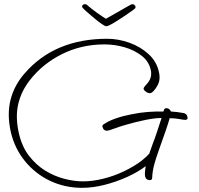

<svg xmlns="http://www.w3.org/2000/svg" viewBox="-20 -858 956 921"><path d="M615 -838Q620 -838 624.5 -834.5Q629 -831 630 -826Q631 -821 628 -818Q627 -816 614.5 -807Q602 -798 583.5 -785.5Q565 -773 545.5 -760.5Q526 -748 511 -740Q496 -732 490 -732Q484 -732 468 -743Q452 -754 433.5 -769.5Q415 -785 399 -799Q383 -813 377 -820Q375 -822 374 -826Q373 -831 377.5 -834.5Q382 -838 387 -838Q395 -838 400 -832Q421 -814 445.5 -796.5Q470 -779 488 -768Q501 -775 520 -786Q539 -797 558.5 -808Q578 -819 592.5 -827.5Q607 -836 610 -837Q612 -838 615 -838ZM374 43Q292 43 221.5 10Q151 -23 101 -83.5Q51 -144 32 -224Q13 -309 30.5 -379Q48 -449 99 -507Q243 -672 494 -672Q547 -672 599.5 -653.5Q652 -635 691.5 -599.5Q731 -564 742 -514Q752 -473 733 -444Q729 -436 718.5 -423.5Q708 -411 698 -411Q690 -411 680.5 -417.5Q671 -424 669 -431Q668 -436 673.5 -442.5Q679 -449 690 -462Q711 -489 703 -523Q694 -564 659 -591Q624 -618 577 -631.5Q530 -645 481 -645Q371 -645 277.5 -598.5Q184 -552 122 -472Q81 -419 67 -356.5Q53 -294 71 -217Q86 -153 119.5 -110Q153 -67 196 -40Q240 -13 288 -0.5Q336 12 377 12Q425 12 476.5 -1Q528 -14 575 -36.5Q622 -59 658 -86Q673 -98 682.5 -107Q692 -116 696 -121L714 -172Q722 -192 732 -222Q742 -252 755 -292Q724 -292 679 -283Q634 -274 586 -260Q557 -252 529 -241.5Q501 -231 493 -231Q476 -231 472 -249Q470 -254 472.5 -257.5Q475 -261 484 -266Q504 -279 537 -290.5Q570 -302 612 -310Q651 -318 689 -321Q727 -324 764 -323L766 -329Q768 -339 778 -339Q793 -339 800 -323Q826 -322 859 -316Q876 -313 879 -298Q883 -283 868 -283Q861 -283 839.5 -287Q818 -291 794 -291Q782 -248 742 -138Q734 -116 729 -100Q724 -84 721 -73Q711 -38 710 -5Q709 6 700 6Q680 6 676 -12Q673 -24 679 -61Q641 -32 588.5 -8.5Q536 15 480.5 29Q425 43 374 43Z"/></svg>

Font: Oooh Baby
Style: Normal
Weight: 400
Designer: Robert E. Leuschke
Foundry: Robert E. Leuschke
Version: Version 1.011; ttfautohint (v1.8.3)